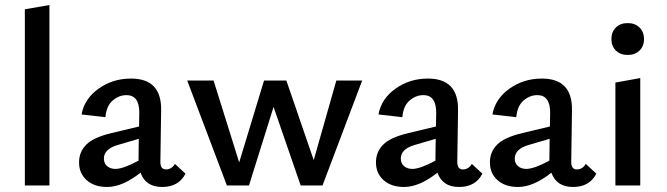

<svg xmlns="http://www.w3.org/2000/svg" viewBox="-20 -739 2656 765"><path d="M79 0V-702L177 -719V0Z M677 -86 719 -47Q692 6 626 6Q560 6 540 -51Q468 6 407 6Q356 6 325.5 -21Q295 -48 295 -92Q295 -134 324 -163Q353 -192 425 -209L534 -235L535 -287Q536 -360 484 -360Q454 -360 429 -338.5Q404 -317 400 -272L305 -283Q316 -345 372.5 -385.5Q429 -426 502 -426Q624 -426 622 -300L619 -94Q619 -64 641 -64Q664 -64 677 -86ZM440 -66Q471 -66 532 -99V-111L533 -186L448 -161Q394 -145 394 -107Q394 -88 407 -77Q420 -66 440 -66Z M1320 -418H1423L1265 0H1178L1070 -313L972 0H884L726 -418H831L933 -92L1032 -418H1121L1230 -101Z M1860 -86 1902 -47Q1875 6 1809 6Q1743 6 1723 -51Q1651 6 1590 6Q1539 6 1508.5 -21Q1478 -48 1478 -92Q1478 -134 1507 -163Q1536 -192 1608 -209L1717 -235L1718 -287Q1719 -360 1667 -360Q1637 -360 1612 -338.5Q1587 -317 1583 -272L1488 -283Q1499 -345 1555.5 -385.5Q1612 -426 1685 -426Q1807 -426 1805 -300L1802 -94Q1802 -64 1824 -64Q1847 -64 1860 -86ZM1623 -66Q1654 -66 1715 -99V-111L1716 -186L1631 -161Q1577 -145 1577 -107Q1577 -88 1590 -77Q1603 -66 1623 -66Z M2314 -86 2356 -47Q2329 6 2263 6Q2197 6 2177 -51Q2105 6 2044 6Q1993 6 1962.5 -21Q1932 -48 1932 -92Q1932 -134 1961 -163Q1990 -192 2062 -209L2171 -235L2172 -287Q2173 -360 2121 -360Q2091 -360 2066 -338.5Q2041 -317 2037 -272L1942 -283Q1953 -345 2009.5 -385.5Q2066 -426 2139 -426Q2261 -426 2259 -300L2256 -94Q2256 -64 2278 -64Q2301 -64 2314 -86ZM2077 -66Q2108 -66 2169 -99V-111L2170 -186L2085 -161Q2031 -145 2031 -107Q2031 -88 2044 -77Q2057 -66 2077 -66Z M2416 -583Q2416 -612 2434 -629.5Q2452 -647 2481 -647Q2510 -647 2528 -629.5Q2546 -612 2546 -583Q2546 -555 2528 -537.5Q2510 -520 2481 -520Q2452 -520 2434 -537.5Q2416 -555 2416 -583ZM2432 0V-410L2531 -428V0Z"/></svg>

Font: EauTest Semibold
Style: Regular
Weight: 600
Designer: Christian Thalmann (Catharsis Fonts)
Version: Version 0.001;PS 000.001;hotconv 1.0.88;makeotf.lib2.5.64775